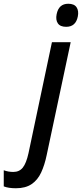

<svg xmlns="http://www.w3.org/2000/svg" viewBox="-150 -764 437 1024"><path d="M203 -621Q171 -621 158.5 -639.5Q146 -658 152 -688Q163 -744 214 -744Q246 -744 258.5 -725Q271 -706 265 -676Q254 -621 203 -621ZM-65 240Q-105 240 -130 230V144Q-106 153 -79 153Q-47 153 -28.5 130Q-10 107 2 53L127 -539H227L99 63Q88 116 69.5 156Q51 196 18.5 218Q-14 240 -65 240Z"/></svg>

Font: Noto Sans SemiCondensed Medium
Style: Italic
Weight: 500
Width: 4
Italic angle: -12°
Designer: Monotype Design Team
Foundry: Monotype Imaging Inc.
Version: Version 2.013; ttfautohint (v1.8.4.7-5d5b)